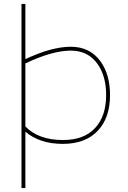

<svg xmlns="http://www.w3.org/2000/svg" viewBox="-20 -723 645 968"><path d="M107.9 -85.4Q174.3 -17.1 296.9 -17.1H298.3Q403.3 -17.1 459.5 -77.6Q515.1 -137.2 515.1 -243.7Q515.1 -337.4 473.6 -397.9Q425.8 -467.8 336.9 -467.8Q244.1 -467.8 107.9 -403.3ZM107.9 -703.1V-424.8Q240.2 -487.3 336.9 -487.3Q434.6 -487.3 487.8 -412.1Q534.7 -345.7 534.7 -243.7Q534.7 -128.9 473.1 -64Q410.6 2.4 296.9 2.4Q180.2 2.4 107.9 -59.1V225.1H88.4V-703.1Z"/></svg>

Font: Fortheenas_01
Style: Regular
Weight: 100
Designer: Situjuh Nazara
Version: Version 1.10 September 8, 2014